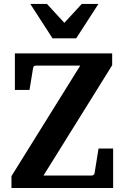

<svg xmlns="http://www.w3.org/2000/svg" viewBox="-20 -937 621 957"><path d="M37.1 0V-59.1L379.9 -609.9H159.2Q146.5 -609.9 145 -598.1L127 -488.8H54.2V-670.9H539.1V-611.8L196.8 -62H436Q448.2 -62 451.2 -73.2L471.2 -196.8H543.9V0ZM359.9 -746.1H241.7L130.9 -917.5H213.9L300.8 -823.2L387.7 -917.5H470.7Z"/></svg>

Font: Charis SIL APac
Style: Bold
Weight: 700
Foundry: SIL International
Version: Version 5.000